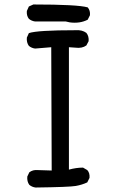

<svg xmlns="http://www.w3.org/2000/svg" viewBox="-20 -836 540 858"><path d="M139 2Q123 0 111 -10Q100 -25 102 -47L111 -66Q127 -78 148 -76L211 -74L209 -625L137 -619Q121 -621 109 -631Q98 -646 100 -668L109 -688Q146 -701 319 -701Q347 -703 366 -689Q378 -674 376 -652L366 -633Q347 -619 317 -623L288 -625V-78Q321 -87 351 -87L370 -76Q382 -63 380 -41L370 -21Q347 -10 318.5 -5Q290 0 139 2ZM292 -736 274 -740H137Q121 -742 109 -752Q98 -766 100 -787L109 -807L129 -816Q327 -816 372 -803Q384 -789 382 -768L372 -748Q337 -730 292 -736Z"/></svg>

Font: Kosefont JP
Style: Regular
Weight: 400
Designer: Nozomi Seto 瀬戸のぞみ
Version: Version 3.00;June 19, 2020